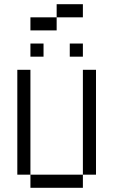

<svg xmlns="http://www.w3.org/2000/svg" viewBox="-20 -895 540 915"><path d="M187.5 -625V-687.5H125V-625ZM375 -625V-687.5H312.5V-625ZM375 -812.5V-875H250V-812.5H125V-750H250V-812.5ZM125 -62.5V0H375V-62.5ZM125 -62.5Q125 -62.5 125 -562.5H62.5Q62.5 -562.5 62.5 -62.5ZM375 -62.5H437.5Q437.5 -62.5 437.5 -562.5H375Q375 -562.5 375 -62.5Z"/></svg>

Font: Unifont
Style: Regular
Weight: 500
Version: Version 15.1.04